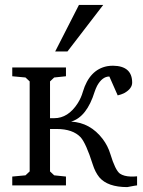

<svg xmlns="http://www.w3.org/2000/svg" viewBox="-20 -756 583 783"><path d="M205 -546 302 -736H401L255 -546ZM30 0V-36L84 -41L101 -57V-424L84 -440L30 -445V-481H249V-445L201 -440L184 -424V-274H201Q258 -274 297 -335Q311 -357 318 -382Q345 -472 417 -486Q429 -488 441 -488Q519 -487 519 -419Q519 -395 488 -377Q474 -370 460 -367L426 -444Q397 -444 376 -406Q370 -394 366 -382Q334 -279 270 -260Q348 -256 399 -189Q420 -161 430 -128Q450 -62 469 -48Q485 -37 513 -36Q517 -36 525 -36Q534 -37 539 -37V0Q535 0 499 7Q419 7 385 -33Q368 -54 358 -86Q331 -171 309 -196Q277 -230 211 -230H184V-57L201 -41L249 -36V0Z"/></svg>

Font: Khartiya
Style: Regular
Weight: 500
Version: Version 1.0.1